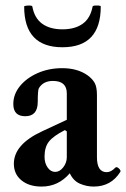

<svg xmlns="http://www.w3.org/2000/svg" viewBox="-20 -676 464 707"><path d="M133 11Q87 11 59 -12Q31 -35 31 -73Q31 -144 134 -192L226 -235V-332Q226 -378 175 -378Q139 -378 123 -351Q119 -344 119 -301Q119 -248 73 -248Q29 -248 29 -293Q29 -329 53.5 -359Q78 -389 119 -407Q160 -425 209 -425Q265 -425 302 -399Q320 -386 328.5 -371Q337 -356 337 -326V-97Q337 -42 373 -42Q389 -42 405 -59Q410 -63 418 -55.5Q426 -48 423 -43Q389 11 325 11Q299 11 274.5 0.5Q250 -10 237 -38Q195 11 133 11ZM183 -43Q200 -43 213 -60Q226 -77 226 -97V-192L219 -197Q176 -175 160 -154.5Q144 -134 144 -99Q144 -75 155.5 -59Q167 -43 183 -43ZM210 -502Q69 -502 69 -652Q69 -654 76.5 -655Q84 -656 91.5 -655.5Q99 -655 99 -652Q107 -609 135.5 -588.5Q164 -568 210 -568Q256 -568 284.5 -588.5Q313 -609 321 -652Q322 -655 329 -655.5Q336 -656 343.5 -655.5Q351 -655 351 -652Q351 -502 210 -502Z"/></svg>

Font: Junicode
Style: Bold
Weight: 700
Designer: Peter S. Baker
Version: Version 2.100; ttfautohint (v1.8.4)